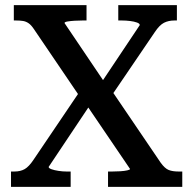

<svg xmlns="http://www.w3.org/2000/svg" viewBox="-20 -730 755 750"><path d="M34 -650V-710H318V-650H303Q287 -650 271 -649Q255 -648 243.5 -646Q232 -644 232 -640L398 -394L407 -390L608 -94Q624 -72 639 -66Q654 -60 678 -60H692V0H402V-60H418Q433 -60 449.5 -61Q466 -62 477 -64.5Q488 -67 488 -70L308 -335L300 -340L112 -617Q102 -632 92 -639Q82 -646 70.5 -648Q59 -650 42 -650ZM23 0V-60H36Q60 -60 76.5 -69.5Q93 -79 111 -106L299 -384L345 -340L170 -78Q170 -73 181 -69Q192 -65 208.5 -62.5Q225 -60 240 -60H256V0ZM413 -352 369 -397 526 -632Q526 -638 515 -642Q504 -646 488 -648Q472 -650 456 -650H442V-710H671V-650H662Q638 -650 620.5 -641Q603 -632 585 -605Z"/></svg>

Font: Roboto Serif SemiCondensed Medium
Style: Regular
Weight: 500
Width: 4
Designer: Greg Gazdowicz
Foundry: Commercial Type
Version: Version 1.007